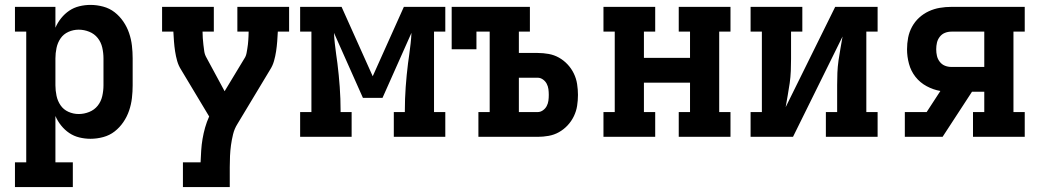

<svg xmlns="http://www.w3.org/2000/svg" viewBox="-20 -558 4240 783"><path d="M41 205V104H87V-429H41V-530H206V-445Q215 -466 229.5 -484Q244 -502 262.5 -514.5Q281 -527 303.5 -532.5Q326 -538 349 -538Q375 -538 401 -531Q427 -524 447.5 -508Q468 -492 483 -470Q498 -448 506.5 -423Q515 -398 518 -372Q521 -346 521 -320V-210Q521 -184 518 -158Q515 -132 506.5 -107Q498 -82 483 -60Q468 -38 447.5 -22Q427 -6 401 1Q375 8 349 8Q326 8 303.5 2.5Q281 -3 262.5 -15.5Q244 -28 229.5 -46Q215 -64 206 -85V104H277V205ZM301 -93Q323 -93 344 -101.5Q365 -110 378.5 -127Q392 -144 397 -166Q402 -188 402 -210V-320Q402 -342 397 -364Q392 -386 378.5 -403Q365 -420 344 -428.5Q323 -437 301 -437Q279 -437 259 -428Q239 -419 227 -401.5Q215 -384 210.5 -362.5Q206 -341 206 -320V-210Q206 -189 210.5 -167.5Q215 -146 227 -128.5Q239 -111 259 -102Q279 -93 301 -93Z M726 205V104H798Q799 80 800.5 56Q802 32 806 8.5Q810 -15 816.5 -38Q823 -61 833 -83L719 -273Q708 -290 702.5 -309.5Q697 -329 694 -349Q691 -369 689.5 -389Q688 -409 687 -429H641V-530H852V-429H806Q806 -416 807 -402.5Q808 -389 809.5 -375.5Q811 -362 813 -348.5Q815 -335 822 -323L896 -186L980 -325Q984 -333 985.5 -341.5Q987 -350 988.5 -359Q990 -368 991 -376.5Q992 -385 992.5 -393.5Q993 -402 993.5 -411Q994 -420 994 -429H948V-530H1159V-429H1113Q1112 -409 1110.5 -389Q1109 -369 1106 -349Q1103 -329 1097.5 -309.5Q1092 -290 1081 -273L948 -52Q936 -33 930.5 -10.5Q925 12 922 34Q919 56 918 78.5Q917 101 917 124V205Z M1204 0V-101H1250V-429H1204V-530H1373L1500 -247L1627 -530H1796V-429H1750V-101H1796V0H1586V-101H1631V-106Q1631 -155 1634.5 -203.5Q1638 -252 1644 -300L1649 -336Q1652 -358 1654.5 -380Q1657 -402 1658 -424L1540 -159H1460L1342 -424Q1343 -402 1345.5 -380Q1348 -358 1351 -336L1356 -300Q1362 -252 1365.5 -203.5Q1369 -155 1369 -106V-101H1414V0Z M1931 0V-101H1977V-429H1923V-357H1822V-530H2141V-429H2096V-342H2173Q2195 -342 2217.5 -338Q2240 -334 2259.5 -323Q2279 -312 2294.5 -295.5Q2310 -279 2320 -258.5Q2330 -238 2333.5 -215.5Q2337 -193 2337 -171Q2337 -148 2333.5 -126Q2330 -104 2320 -83.5Q2310 -63 2294.5 -46.5Q2279 -30 2259.5 -19Q2240 -8 2217.5 -4Q2195 0 2173 0ZM2096 -101H2173Q2184 -101 2194 -108Q2204 -115 2209.5 -125.5Q2215 -136 2216.5 -147.5Q2218 -159 2218 -171Q2218 -183 2216.5 -194.5Q2215 -206 2209.5 -216.5Q2204 -227 2194 -234Q2184 -241 2173 -241H2096Z M2441 0V-101H2487V-429H2441V-530H2652V-429H2606V-322H2794V-429H2748V-530H2959V-429H2913V-101H2959V0H2748V-101H2794V-221H2606V-101H2652V0Z M3041 0V-101H3087V-429H3041V-530H3252V-429H3206V-318Q3206 -293 3205 -268.5Q3204 -244 3200.5 -219Q3197 -194 3192.5 -169.5Q3188 -145 3184 -121L3386 -530H3559V-429H3513V-101H3559V0H3348V-101H3394V-212Q3394 -237 3395 -261.5Q3396 -286 3399.5 -311Q3403 -336 3407.5 -360.5Q3412 -385 3416 -409L3214 0Z M3670 0V-101H3759L3815 -187Q3786 -192 3759 -206.5Q3732 -221 3713.5 -244.5Q3695 -268 3687 -297.5Q3679 -327 3679 -357Q3679 -381 3683.5 -404.5Q3688 -428 3699.5 -449Q3711 -470 3728.5 -486Q3746 -502 3767.5 -512Q3789 -522 3812.5 -526Q3836 -530 3860 -530H4159V-429H4113V-101H4159V0H3948V-101H3994V-184H3944L3824 0ZM3860 -285H3994V-429H3860Q3846 -429 3833.5 -424Q3821 -419 3812.5 -408Q3804 -397 3801 -384Q3798 -371 3798 -357Q3798 -343 3801 -330Q3804 -317 3812.5 -306Q3821 -295 3833.5 -290Q3846 -285 3860 -285Z"/></svg>

Font: Iosevka Curly Slab Extended
Style: Bold
Weight: 700
Width: 7
Monospace: yes
Designer: Belleve Invis
Foundry: Belleve Invis
Version: Version 11.1.0; ttfautohint (v1.8.3)